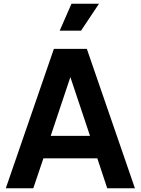

<svg xmlns="http://www.w3.org/2000/svg" viewBox="-20 -1006 752 1026"><path d="M268 -745H444L701 0H553L500 -160H212L158 0H11ZM461 -280 356 -594 251 -280ZM362 -986H509L413 -842H299Z"/></svg>

Font: Eudoxus Sans
Style: Bold
Weight: 700
Designer: Stijn de Vries
Foundry: tokotype
Version: Version 2.005